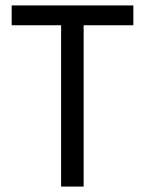

<svg xmlns="http://www.w3.org/2000/svg" viewBox="-20 -687 535 707"><path d="M288 0H205V-594H23V-667H471V-594H288Z"/></svg>

Font: Epunda Sans
Style: Regular
Weight: 400
Designer: Simon Atzbach
Foundry: typofactur
Version: Version 2.204; ttfautohint (v1.8.4.7-5d5b)